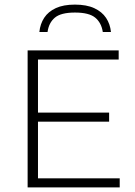

<svg xmlns="http://www.w3.org/2000/svg" viewBox="-20 -814 585 834"><path d="M100 0V-595H495.5V-555.5H145V-39.5H500V0ZM127.5 -285.5V-325H454V-285.5ZM151 -675Q154.5 -710 172 -736.8Q189.5 -763.5 222.5 -778.8Q255.5 -794 305.5 -794Q356 -794 389.5 -778.5Q423 -763 440.8 -736.2Q458.5 -709.5 462 -675H426.5Q420.5 -715 393.8 -737.2Q367 -759.5 305.5 -759.5Q244.5 -759.5 218.2 -737.2Q192 -715 186.5 -675Z"/></svg>

Font: Encode Sans SC SemiExpanded ExtraLight
Style: Regular
Weight: 250
Width: 6
Designer: Multiple Designers
Foundry: Impallari Type
Version: Version 3.002